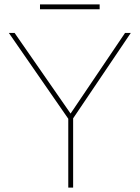

<svg xmlns="http://www.w3.org/2000/svg" viewBox="-20 -849 632 869"><path d="M289 0V-339L297 -300L20 -700H46L305 -327H294L546 -700H572L302 -300L311 -339V0ZM161 -807V-829H431V-807Z"/></svg>

Font: Lexend Deca Thin
Style: Regular
Weight: 250
Designer: Bonnie Shaver-Troup, Thomas Jockin
Foundry: Lexend
Version: Version 1.007